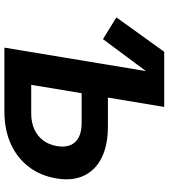

<svg xmlns="http://www.w3.org/2000/svg" viewBox="33 -801 768 874"><g transform="rotate(90 417.0 -364.0)"><path d="M158.2 -448.7 59.1 -509.8 215.8 -727.5H365.2ZM371.1 -471.2H555.7Q640.6 -471.2 697.8 -442.9Q754.9 -414.6 779.5 -362.3Q804.2 -310.1 792.5 -238.8Q780.8 -165.5 740 -111.8Q699.2 -58.1 635 -29.1Q570.8 0 486.3 0H196.8L317.4 -727.5H466.8L366.2 -122.1H496.6Q536.6 -122.1 567.9 -136Q599.1 -149.9 619.1 -176.5Q639.2 -203.1 645 -239.3Q650.9 -274.9 640.9 -299.8Q630.9 -324.7 605.7 -338.1Q580.6 -351.6 540 -351.6H351.6Z"/></g></svg>

Font: Inter 18pt
Style: Bold Italic
Weight: 700
Italic angle: -9.3988°
Designer: Rasmus Andersson
Foundry: rsms
Version: Version 4.001;git-66647c0bb